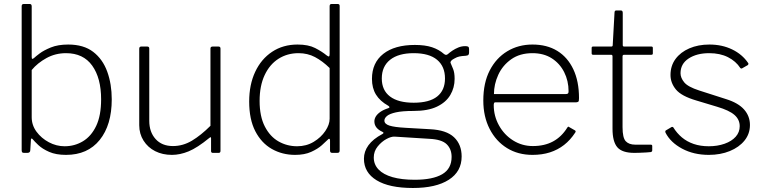

<svg xmlns="http://www.w3.org/2000/svg" viewBox="-20 -762 3812 957"><path d="M100 0Q93 0 90.5 -3Q88 -6 88 -14V-731Q88 -742 98 -742H129Q138 -742 138 -730V-479Q138 -469 141 -468.5Q144 -468 151 -474Q157 -480 177.5 -495.5Q198 -511 233.5 -525.5Q269 -540 320 -540Q397 -540 444.5 -503.5Q492 -467 514.5 -405Q537 -343 537 -267Q537 -139 477 -64.5Q417 10 309 10Q259 10 225 -5Q191 -20 171 -39Q151 -58 144 -67Q140 -72 137 -71.5Q134 -71 134 -64L131 -14Q131 0 116 0ZM138 -178Q138 -138 162 -105.5Q186 -73 223.5 -53Q261 -33 302 -33Q352 -33 393.5 -58Q435 -83 459.5 -134.5Q484 -186 484 -267Q484 -373 439.5 -435Q395 -497 309 -497Q256 -497 211.5 -472.5Q167 -448 138 -413Z M842 -34Q892 -34 937 -61Q982 -88 1029 -135V-520Q1029 -530 1040 -530H1069Q1079 -530 1079 -520V-10Q1079 0 1070 0H1041Q1032 0 1032 -9V-72Q1032 -77 1030.5 -78Q1029 -79 1024 -75Q963 -25 920 -7.5Q877 10 837 10Q790 10 753.5 -8.5Q717 -27 695.5 -61Q674 -95 674 -138V-519Q674 -530 684 -530H714Q724 -530 724 -520V-160Q724 -104 755.5 -69Q787 -34 842 -34Z M1636 0Q1630 0 1627.5 -3Q1625 -6 1625 -12V-61Q1625 -69 1621.5 -70Q1618 -71 1613 -65Q1604 -56 1584 -38Q1564 -20 1531 -5Q1498 10 1451 10Q1387 10 1335 -19.5Q1283 -49 1252.5 -108Q1222 -167 1222 -256Q1222 -340 1252 -404Q1282 -468 1336.5 -504Q1391 -540 1463 -540Q1517 -540 1551 -522.5Q1585 -505 1608 -486Q1617 -479 1620 -481Q1623 -483 1623 -493V-731Q1623 -742 1632 -742H1664Q1673 -742 1673 -732V-13Q1673 -5 1670 -2.5Q1667 0 1660 0H1636ZM1623 -423Q1587 -458 1550 -477.5Q1513 -497 1468 -497Q1412 -497 1368 -469Q1324 -441 1299 -387.5Q1274 -334 1274 -259Q1274 -182 1300 -131.5Q1326 -81 1368.5 -57Q1411 -33 1461 -33Q1507 -33 1543.5 -55Q1580 -77 1601.5 -109Q1623 -141 1623 -170V-423Z M2299 -532Q2310 -532 2314 -529Q2318 -526 2318 -518V-500Q2318 -493 2315 -489Q2312 -485 2301 -484Q2282 -483 2270 -480.5Q2258 -478 2246 -471Q2222 -459 2226 -448Q2231 -436 2238.5 -418Q2246 -400 2246 -369Q2246 -325 2224.5 -288.5Q2203 -252 2158 -230.5Q2113 -209 2041 -209Q1985 -209 1953.5 -202Q1922 -195 1909 -184Q1896 -173 1896 -161Q1896 -144 1921 -136Q1946 -128 2001 -125L2123 -118Q2205 -114 2243 -78Q2281 -42 2281 18Q2281 93 2217 134Q2153 175 2038 175Q1920 175 1857 136.5Q1794 98 1794 29Q1794 -7 1816.5 -38Q1839 -69 1886 -94Q1897 -100 1886 -105Q1866 -114 1856 -127Q1846 -140 1846 -157Q1846 -169 1853 -181Q1860 -193 1875.5 -204Q1891 -215 1916 -223Q1922 -225 1921 -228.5Q1920 -232 1915 -235Q1874 -258 1854 -290.5Q1834 -323 1834 -369Q1834 -449 1890.5 -493.5Q1947 -538 2048 -538Q2099 -538 2133.5 -526.5Q2168 -515 2193 -493Q2198 -489 2202.5 -488.5Q2207 -488 2212 -492Q2222 -501 2235.5 -510Q2249 -519 2265 -525.5Q2281 -532 2299 -532ZM2042 -250Q2120 -250 2159 -281Q2198 -312 2198 -371Q2198 -431 2158.5 -464Q2119 -497 2042 -497Q1966 -497 1924.5 -464Q1883 -431 1883 -371Q1883 -312 1924 -281Q1965 -250 2042 -250ZM1947 -81Q1930 -82 1906 -69Q1882 -56 1862.5 -32Q1843 -8 1843 23Q1843 58 1867 83Q1891 108 1936.5 121Q1982 134 2047 134Q2137 134 2184 106.5Q2231 79 2231 20Q2231 -19 2206.5 -43Q2182 -67 2121 -70Z M2441 -238Q2441 -184 2467 -137Q2493 -90 2537.5 -62Q2582 -34 2636 -34Q2694 -34 2736.5 -57Q2779 -80 2807 -125Q2810 -130 2812.5 -130.5Q2815 -131 2818 -128L2846 -112Q2852 -108 2847 -101Q2823 -64 2791.5 -39.5Q2760 -15 2721 -2.5Q2682 10 2634 10Q2562 10 2507 -24Q2452 -58 2420.5 -119.5Q2389 -181 2389 -261Q2389 -349 2421 -411Q2453 -473 2508.5 -506.5Q2564 -540 2634 -540Q2706 -540 2757.5 -508.5Q2809 -477 2837.5 -417Q2866 -357 2866 -273Q2866 -266 2865 -259.5Q2864 -253 2852 -252H2448Q2444 -252 2442.5 -248Q2441 -244 2441 -238ZM2797 -293Q2808 -293 2811 -296Q2814 -299 2814 -307Q2814 -359 2792 -402.5Q2770 -446 2730 -471.5Q2690 -497 2634 -497Q2571 -497 2528 -466.5Q2485 -436 2463.5 -389Q2442 -342 2442 -293Z M3091 -489Q3083 -489 3083 -481V-128Q3083 -75 3099 -58Q3115 -41 3146 -41H3223Q3227 -41 3229 -39.5Q3231 -38 3231 -34V-13Q3231 -6 3224 -4Q3217 -3 3200 -2Q3183 -1 3166.5 -0.5Q3150 0 3142 0Q3081 0 3057 -28Q3033 -56 3033 -120V-481Q3033 -489 3026 -489H2936Q2929 -489 2929 -496V-523Q2929 -530 2936 -530H3027Q3034 -530 3034 -537L3043 -699Q3043 -710 3052 -710H3074Q3084 -710 3084 -698V-537Q3084 -530 3091 -530H3227Q3234 -530 3234 -523V-496Q3234 -489 3227 -489Z M3670 -423Q3648 -457 3608.5 -477Q3569 -497 3515 -497Q3453 -497 3412.5 -470.5Q3372 -444 3372 -397Q3372 -374 3390.5 -351.5Q3409 -329 3465 -311L3599 -268Q3660 -249 3689 -216Q3718 -183 3718 -139Q3718 -95 3691 -61.5Q3664 -28 3617.5 -9Q3571 10 3513 10Q3438 10 3380 -21Q3322 -52 3297 -101Q3296 -104 3296 -107Q3296 -110 3299 -112L3326 -128Q3328 -130 3331.5 -129.5Q3335 -129 3336 -127Q3354 -98 3379 -77Q3404 -56 3437.5 -44.5Q3471 -33 3513 -33Q3556 -33 3591.5 -45.5Q3627 -58 3647 -80.5Q3667 -103 3667 -133Q3667 -166 3641 -189Q3615 -212 3554 -230L3451 -261Q3376 -283 3349 -316Q3322 -349 3322 -388Q3322 -434 3347 -468Q3372 -502 3416 -521Q3460 -540 3516 -540Q3579 -540 3629.5 -515.5Q3680 -491 3709 -448Q3711 -445 3710.5 -443Q3710 -441 3708 -438L3680 -422Q3678 -420 3675 -420.5Q3672 -421 3670 -423Z"/></svg>

Font: Libre Franklin Thin ExtraLight
Style: Regular
Weight: 250
Version: Version 3.000